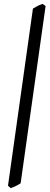

<svg xmlns="http://www.w3.org/2000/svg" viewBox="-20 -801 254 985"><path d="M85.9 139.2Q76.2 146 61.5 153.1Q46.9 160.2 35.2 164.1L21 151.9L148.9 -756.8Q162.6 -765.1 173.8 -771Q185.1 -776.9 199.2 -780.8L213.9 -770Z"/></svg>

Font: Gentium
Style: Italic
Weight: 400
Italic angle: -7°
Designer: J. Victor Gaultney
Version: Version 1.02; 2005; OFL release